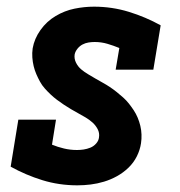

<svg xmlns="http://www.w3.org/2000/svg" viewBox="-20 -548 540 576"><path d="M212 8Q157 8 107 -7.5Q57 -23 12 -48L35 -189H148L136 -114Q153 -107 172 -102.5Q191 -98 211 -98Q221 -98 231 -99.5Q241 -101 251 -105Q261 -109 268.5 -117.5Q276 -126 277 -136Q279 -149 273 -160.5Q267 -172 257.5 -180.5Q248 -189 237 -195.5Q226 -202 215 -208Q204 -214 193 -220.5Q182 -227 171.5 -234Q161 -241 151 -248.5Q141 -256 132 -264.5Q123 -273 114.5 -282.5Q106 -292 100 -303Q94 -314 89 -325.5Q84 -337 81 -349.5Q78 -362 77 -375.5Q76 -389 78 -403Q83 -432 101.5 -458Q120 -484 147 -500Q174 -516 203.5 -522Q233 -528 262 -528Q316 -528 366.5 -512.5Q417 -497 462 -472L440 -339H327L338 -404Q321 -411 302.5 -416.5Q284 -422 264 -422Q255 -422 245.5 -420.5Q236 -419 227.5 -414.5Q219 -410 212.5 -402Q206 -394 204 -385Q202 -372 208 -360Q214 -348 223.5 -340Q233 -332 244 -325.5Q255 -319 266 -312.5Q277 -306 288 -300Q299 -294 309.5 -287Q320 -280 330 -272Q340 -264 349.5 -255.5Q359 -247 366.5 -237.5Q374 -228 381 -217.5Q388 -207 393 -195Q398 -183 401 -170.5Q404 -158 404.5 -144.5Q405 -131 403 -118Q400 -98 390.5 -79Q381 -60 365.5 -45Q350 -30 331 -19.5Q312 -9 292 -3Q272 3 252 5.5Q232 8 212 8Z"/></svg>

Font: Iosevka Curly Slab Heavy
Style: Italic
Weight: 900
Italic angle: -9°
Monospace: yes
Designer: Belleve Invis
Foundry: Belleve Invis
Version: Version 22.1.2; ttfautohint (v1.8.4)